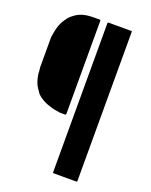

<svg xmlns="http://www.w3.org/2000/svg" viewBox="-154 -922 789 1002"><g transform="rotate(20 240.0 -421.5)"><path d="M225.6 -837.9Q226.6 -836.9 227.5 -835.9Q227.5 -835 227.5 -834Q227.5 -662.1 227.5 -317.4Q227.5 -314.5 226.6 -313.5Q224.6 -311.5 222.7 -311.5Q212.9 -311.5 193.4 -311.5Q191.4 -311.5 169.9 -315.4Q147.5 -318.4 120.1 -329.1Q104.5 -335 89.8 -343.8Q74.2 -352.5 61.5 -365.2Q60.5 -366.2 43 -391.6Q25.4 -417 18.6 -462.9Q17.6 -471.7 17.6 -481.4Q16.6 -492.2 15.6 -500Q15.6 -500 15.6 -501Q15.6 -501 15.6 -501Q15.6 -503.9 15.6 -505.9Q15.6 -507.8 15.6 -508.8Q15.6 -521.5 15.6 -544.9Q15.6 -575.2 15.6 -610.4Q15.6 -646.5 15.6 -665Q15.6 -670.9 17.6 -678.7Q18.6 -685.5 20.5 -695.3Q28.3 -738.3 44.9 -763.7Q61.5 -788.1 62.5 -789.1Q87.9 -815.4 116.2 -827.1Q145.5 -838.9 186.5 -838.9Q189.5 -838.9 202.1 -838.9Q214.8 -838.9 218.8 -838.9Q219.7 -838.9 222.7 -838.9Q224.6 -838.9 224.6 -838.9Q225.6 -837.9 225.6 -837.9ZM401.4 -835Q401.4 -559.6 401.4 -7.8Q401.4 -5.9 400.4 -3.9Q399.4 -2.9 396.5 -2.9Q355.5 -2.9 271.5 -2.9Q269.5 -2.9 268.6 -3.9Q266.6 -5.9 266.6 -7.8Q266.6 -143.6 266.6 -415Q266.6 -554.7 266.6 -835Q266.6 -836.9 268.6 -838.9Q269.5 -839.8 271.5 -839.8Q273.4 -839.8 295.9 -839.8Q318.4 -839.8 342.8 -839.8Q363.3 -839.8 378.9 -839.8Q395.5 -839.8 396.5 -839.8Q398.4 -839.8 399.4 -839.8Q400.4 -838.9 400.4 -837.9Q401.4 -836.9 402.3 -836.9Q402.3 -835.9 401.4 -835Z"/></g></svg>

Font: Typeface
Style: Regular
Weight: 400
Version: Version 1.0